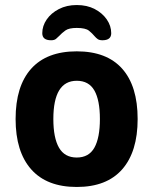

<svg xmlns="http://www.w3.org/2000/svg" viewBox="-20 -735 609 763"><path d="M285 -715Q326 -715 356.5 -699Q387 -683 404.5 -657.5Q422 -632 422 -603Q422 -575 387 -575Q375 -575 368.5 -579.5Q362 -584 356 -591Q347 -602 333.5 -613Q320 -624 285 -624Q254 -624 240 -614Q226 -604 216 -593Q209 -586 202.5 -580.5Q196 -575 183 -575Q148 -575 148 -603Q148 -632 165.5 -657.5Q183 -683 214 -699Q245 -715 285 -715ZM285 8Q166 8 104 -62Q42 -132 42 -262Q42 -393 104 -462Q166 -531 285 -531Q404 -531 465.5 -462Q527 -393 527 -262Q527 -132 465.5 -62Q404 8 285 8ZM285 -109Q333 -109 355 -148Q377 -187 377 -262Q377 -337 355 -375.5Q333 -414 285 -414Q192 -414 192 -262Q192 -187 214.5 -148Q237 -109 285 -109Z"/></svg>

Font: Asap
Style: Bold
Weight: 700
Designer: Pablo Cosgaya
Foundry: Omnibus-Type
Version: Version 3.001; ttfautohint (v1.8.3)